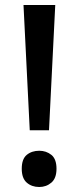

<svg xmlns="http://www.w3.org/2000/svg" viewBox="-20 -734 315 768"><path d="M176 -213H99L74 -714H201ZM67 -59Q67 -98 87 -114.5Q107 -131 137 -131Q165 -131 185.5 -114.5Q206 -98 206 -59Q206 -21 185.5 -3.5Q165 14 137 14Q107 14 87 -3.5Q67 -21 67 -59Z"/></svg>

Font: Noto Sans Khmer Condensed Medium
Style: Regular
Weight: 500
Width: 3
Designer: Danh Hong and the Monotype Design Team
Foundry: Monotype Imaging Inc.
Version: Version 2.004; ttfautohint (v1.8.4.7-5d5b)